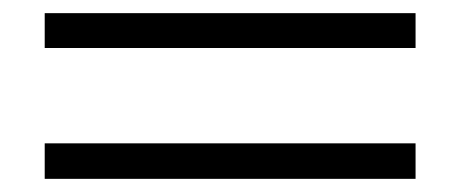

<svg xmlns="http://www.w3.org/2000/svg" viewBox="-20 -431 700 292"><path d="M48 -411H612V-358H48ZM48 -213H612V-159H48Z"/></svg>

Font: Fahkwang Light
Style: Regular
Weight: 300
Version: Version 1.000; ttfautohint (v1.6)